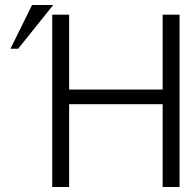

<svg xmlns="http://www.w3.org/2000/svg" viewBox="-20 -752 780 772"><path d="M258 0V-333H634V0H702V-693H634V-392H258V-693H190V0ZM22 -556H53L194 -732H109Z"/></svg>

Font: Repo Light
Style: Regular
Weight: 300
Designer: Stefan Peev
Foundry: Context Ltd
Version: Version 001.502